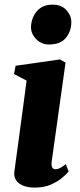

<svg xmlns="http://www.w3.org/2000/svg" viewBox="-20 -818 353 848"><path d="M133 10.5Q103 10.5 81.8 1.8Q60.5 -7 50.5 -22.8Q40.5 -38.5 43.5 -60Q45.5 -79 49.8 -107.8Q54 -136.5 59 -174.5Q64 -212.5 70.2 -257.8Q76.5 -303 83.2 -354.5Q90 -406 97.5 -462L42 -491L49 -527.5L244.5 -555.5L269.5 -541.5L208.5 -106Q206 -88 210.2 -79.2Q214.5 -70.5 225 -70.5Q234.5 -70.5 244.5 -75.5Q254.5 -80.5 270.5 -93L283 -61Q275 -50.5 255.8 -33.8Q236.5 -17 206 -3.2Q175.5 10.5 133 10.5ZM196 -621.5Q162 -621.5 138.8 -646.2Q115.5 -671 117 -701.5Q119 -741 143.5 -769.2Q168 -797.5 212 -797.5Q252 -797.5 273.8 -772.8Q295.5 -748 295 -719Q294.5 -679.5 270.8 -650.5Q247 -621.5 196 -621.5Z"/></svg>

Font: Merriweather 48pt Black
Style: Italic
Weight: 900
Italic angle: -7.8°
Version: Version 2.101